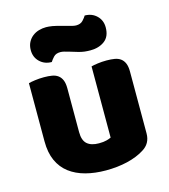

<svg xmlns="http://www.w3.org/2000/svg" viewBox="-110 -808 802 912"><g transform="rotate(-15 291.0 -352.5)"><path d="M52 -479Q62 -482 83.5 -485Q105 -488 128 -488Q150 -488 167.5 -485Q185 -482 197 -473Q209 -464 215.5 -448.5Q222 -433 222 -408V-193Q222 -152 242 -134.5Q262 -117 300 -117Q323 -117 337.5 -121Q352 -125 360 -129V-479Q370 -482 391.5 -485Q413 -488 436 -488Q458 -488 475.5 -485Q493 -482 505 -473Q517 -464 523.5 -448.5Q530 -433 530 -408V-104Q530 -54 488 -29Q453 -7 404.5 4.5Q356 16 299 16Q245 16 199.5 4Q154 -8 121 -33Q88 -58 70 -97.5Q52 -137 52 -193ZM290 -697Q308 -692 320 -689Q332 -686 340 -686Q362 -686 374 -699Q386 -712 391 -721Q426 -721 449.5 -698.5Q473 -676 473 -641Q473 -596 445 -575Q417 -554 375 -554Q361 -554 347 -555.5Q333 -557 316 -562L276 -574Q262 -578 252.5 -580.5Q243 -583 234 -583Q212 -583 200.5 -570.5Q189 -558 183 -548Q148 -548 124.5 -570.5Q101 -593 101 -628Q101 -650 109.5 -666.5Q118 -683 132 -694Q146 -705 163.5 -710Q181 -715 199 -715Q212 -715 230.5 -712Q249 -709 290 -697Z"/></g></svg>

Font: Baloo Thambi
Style: Regular
Weight: 400
Designer: Aadarsh Rajan and Ek Type
Foundry: Ek Type
Version: Version 1.443;PS 1.000;hotconv 16.6.51;makeotf.lib2.5.65220;